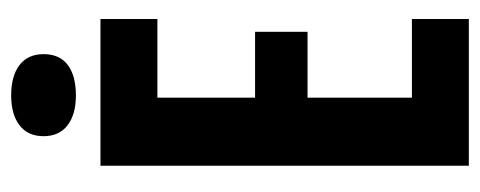

<svg xmlns="http://www.w3.org/2000/svg" viewBox="-278 -582 860 344"><g transform="rotate(-90 152.0 -410.0)"><path d="M27 0V-660H290V-558H149V-383H267V-289H149V-102H290V0ZM153 -704Q119 -704 99.5 -719Q80 -734 80 -762Q80 -790 99.5 -805Q119 -820 153 -820Q188 -820 207.5 -805Q227 -790 227 -762Q227 -733 207.5 -718.5Q188 -704 153 -704Z"/></g></svg>

Font: Bricolage Grotesque 48pt Condensed SemiBold
Style: Regular
Weight: 600
Width: 3
Designer: Mathieu Triay
Foundry: Atelier Triay
Version: Version 1.000; ttfautohint (v1.8.4.7-5d5b);gftools[0.9.32]